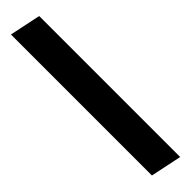

<svg xmlns="http://www.w3.org/2000/svg" viewBox="-1 -190 494 494"><g transform="rotate(45 246.0 57.5)"><path d="M-3.2 15 -21 100H492L509.8 15Z"/></g></svg>

Font: Hussar
Style: BdOblTwo
Weight: 700
Foundry: Cannot Into Space Fonts
Version: Version 2.00